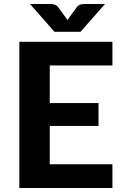

<svg xmlns="http://www.w3.org/2000/svg" viewBox="-20 -933 614 953"><path d="M227 -608V-421.5H469V-308H227V-117.5H538V0H76V-725.5H538V-608ZM501 -913 379.5 -775H250.5L129 -913H229Q233 -913 238 -912.8Q243 -912.5 248.5 -911Q254 -909.5 259.2 -906.2Q264.5 -903 269 -897L307 -845Q309.5 -842 311.2 -839Q313 -836 315 -833Q317 -836 318.8 -839Q320.5 -842 323 -845L360.5 -896.5Q365 -902.5 370.2 -906Q375.5 -909.5 381 -911Q386.5 -912.5 391.8 -912.8Q397 -913 401 -913Z"/></svg>

Font: Lato 2
Style: Regular
Weight: 800
Designer: Lukasz Dziedzic with Adam Twardoch and Botio Nikoltchev
Foundry: tyPoland Lukasz Dziedzic
Version: Version 2.015; 2015-08-06; http://www.latofonts.com/